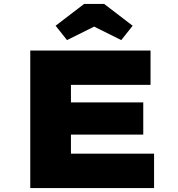

<svg xmlns="http://www.w3.org/2000/svg" viewBox="-20 -957 906 977"><path d="M134 0V-700H746V-525H341V-175H764V0ZM243 -272V-436H709V-272ZM321 -753 263 -826 408 -937H510L655 -826L597 -753L444 -829H474Z"/></svg>

Font: Lexend Mega Black
Style: Regular
Weight: 900
Version: Version 1.007